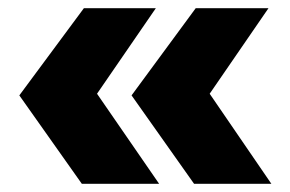

<svg xmlns="http://www.w3.org/2000/svg" viewBox="-20 -473 706 467"><path d="M179 -26 27 -241 184 -453H359L216 -245L367 -26ZM452 -26 300 -241 456 -453H633L490 -245L640 -26Z"/></svg>

Font: Cantarell Extra Bold
Style: Regular
Weight: 800
Designer: Dave Crossland, Nikolaus Waxweiler, Florian Fecher, Jacques Le Bailly, Eben Sorkin, Alexei Vanyashin, Alexios Zavras, Em
Version: Version 0.303